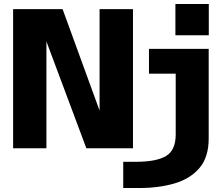

<svg xmlns="http://www.w3.org/2000/svg" viewBox="-20 -746 1115 966"><path d="M862.5 -726H1030.5V-568.5H862.5ZM46 0V-700H295L481 -189.5V-700H649V0H414.5L213.5 -537.5V0ZM600 200V68H664.5Q766.5 68 815.2 39Q864 10 864 -69.5V-375.5H729.5V-500H1030V-49.5Q1030 44.5 983.8 99Q937.5 153.5 858.2 176.8Q779 200 680 200Z"/></svg>

Font: Trispace SemiExpanded
Style: Bold
Weight: 700
Width: 6
Designer: Tyler Finck
Foundry: Etcetera Type Company
Version: Version 1.210; ttfautohint (v1.8.3)